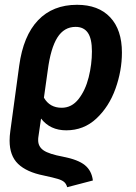

<svg xmlns="http://www.w3.org/2000/svg" viewBox="-20 -563 565 800"><path d="M140 7Q139 12 139 21Q139 48 161.5 63.5Q184 79 243 90Q305 102 333.5 125Q362 148 367 189L260 217Q256 203 247.5 195.5Q239 188 221 182.5Q203 177 161 168Q91 154 55.5 120Q20 86 20 23Q20 4 23 -17L60 -289Q77 -414 138.5 -478.5Q200 -543 301 -543Q390 -543 439 -491Q488 -439 488 -344Q488 -268 461 -193Q434 -118 381.5 -69Q329 -20 256 -20Q189 -20 151 -69ZM179 -270 163 -156Q187 -114 237 -114Q279 -114 307.5 -150.5Q336 -187 349.5 -241Q363 -295 363 -349Q363 -402 346 -426.5Q329 -451 295 -451Q247 -451 219 -406.5Q191 -362 179 -270Z"/></svg>

Font: Fira Sans Condensed Medium
Style: Italic
Weight: 500
Width: 3
Italic angle: -8°
Designer: bBox Type GmbH & Carrois Corporate GbR & Edenspiekermann AG
Foundry: bBox Type GmbH & Carrois Corporate GbR & Edenspiekermann AG
Version: Version 4.301